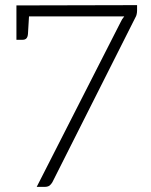

<svg xmlns="http://www.w3.org/2000/svg" viewBox="-20 -728 590 748"><path d="M95 -707H44V-677V-573H68C82 -573 88 -581 89 -597C89 -603 91 -626 93 -664H464C458 -657 453 -649 449 -640L123 0H155C162 0 169 -2 173 -5C177 -8 181 -13 184 -18L508 -661C510 -664 511 -667 512 -671C513 -675 514 -680 514 -686V-708Z"/></svg>

Font: SVN-Aleo
Style: Light
Weight: 300
Designer: Alessio Laiso
Version: Version 1.2.2